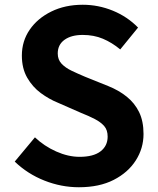

<svg xmlns="http://www.w3.org/2000/svg" viewBox="-20 -774 664 808"><path d="M312 14Q238 14 167 -14Q96 -42 42 -94L127 -196Q166 -159 216.5 -136.5Q267 -114 315 -114Q373 -114 403 -137Q433 -160 433 -199Q433 -227 418.5 -243.5Q404 -260 379 -273Q354 -286 321 -299L223 -342Q186 -357 151.5 -382.5Q117 -408 94.5 -447Q72 -486 72 -540Q72 -601 105 -649Q138 -697 196 -725.5Q254 -754 328 -754Q394 -754 455 -729Q516 -704 561 -658L486 -566Q451 -595 413 -611Q375 -627 328 -627Q280 -627 251.5 -606.5Q223 -586 223 -549Q223 -523 239 -506Q255 -489 281 -476.5Q307 -464 338 -451L435 -412Q480 -394 513.5 -367Q547 -340 565.5 -302Q584 -264 584 -210Q584 -150 551.5 -99Q519 -48 458.5 -17Q398 14 312 14Z"/></svg>

Font: Noto Sans JP Thin
Style: Bold
Weight: 700
Version: Version 2.004-H2;hotconv 1.0.118;makeotfexe 2.5.65603